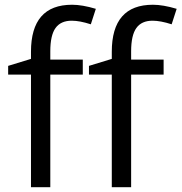

<svg xmlns="http://www.w3.org/2000/svg" viewBox="-20 -785 761 805"><path d="M666 -472.2H529.8V0H448.7V-472.2H353V-508.8L448.7 -538.1V-567.9Q448.7 -765.1 621.1 -765.1Q663.6 -765.1 720.7 -748L699.7 -683.1Q652.8 -698.2 619.6 -698.2Q573.7 -698.2 551.8 -667.7Q529.8 -637.2 529.8 -569.8V-535.2H666ZM327.1 -472.2H190.9V0H109.9V-472.2H14.2V-508.8L109.9 -538.1V-567.9Q109.9 -765.1 282.2 -765.1Q324.7 -765.1 381.8 -748L360.8 -683.1Q314 -698.2 280.8 -698.2Q234.9 -698.2 212.9 -667.7Q190.9 -637.2 190.9 -569.8V-535.2H327.1Z"/></svg>

Font: HunimalSansv1.5
Style: Regular
Weight: 400
Foundry: Ascender Corporation
Version: Version 1.10